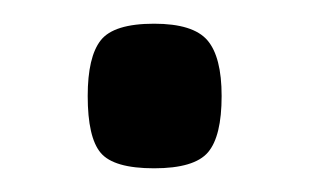

<svg xmlns="http://www.w3.org/2000/svg" viewBox="-20 -136 261 162"><path d="M110 -116Q143 -116 155 -102Q167 -88 167 -55Q167 -21 155.5 -7.5Q144 6 110 6Q76 6 65 -7Q54 -20 54 -55Q54 -88 65 -102Q76 -116 110 -116Z"/></svg>

Font: Changa Light
Style: Regular
Weight: 300
Designer: Eduardo Rodriguez Tunni
Foundry: Eduardo Rodriguez Tunni
Version: Version 2.002; ttfautohint (v1.5) -l 8 -r 50 -G 110 -x 14 -H